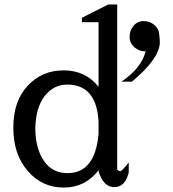

<svg xmlns="http://www.w3.org/2000/svg" viewBox="-20 -830 780 865"><path d="M636 -599Q618 -524 527 -462H574Q694 -562 700 -634Q701 -645 697 -678Q695 -701 675 -718Q655 -735 627 -735Q599 -735 581 -713Q564 -693 564 -664Q564 -634 588 -615Q609 -599 630 -599Q632 -599 635 -599Q636 -599 636 -599ZM178 -105Q140 -160 139 -251Q141 -345 181 -397Q221 -449 284 -449Q415 -448 424 -282V-228Q409 -50 284 -50Q216 -50 178 -105ZM40 -255Q40 -134 105 -60Q169 15 267 15Q364 15 424 -63L425 -61L424 -58Q446 13 495 13Q544 13 560 -53V-98Q529 -59 523 -59Q514 -59 508 -66V-810H468L349 -750V-730H424V-439Q365 -513 267 -513Q169 -513 105 -444Q40 -375 40 -255Z"/></svg>

Font: Sawarabi Mincho
Style: Regular
Weight: 400
Version: Version 1.082; ttfautohint (v1.8.4.7-5d5b)